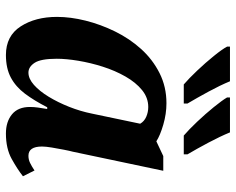

<svg xmlns="http://www.w3.org/2000/svg" viewBox="-96 -710 816 665"><g transform="rotate(90 312.5 -378.0)"><path d="M171 10Q105 10 72 -41Q39 -92 39 -167Q39 -214 52 -266Q65 -318 89.5 -368Q114 -418 150 -458Q186 -498 233.5 -522Q281 -546 338 -546Q375 -546 412.5 -535Q450 -524 470 -511L521 -535H572L506 -222Q503 -211 499 -190.5Q495 -170 491.5 -149Q488 -128 488 -115Q488 -68 520 -68Q533 -68 544.5 -73.5Q556 -79 571 -89L591 -49Q567 -30 531 -10Q495 10 443 10Q402 10 376.5 -11Q351 -32 351 -73Q351 -87 353 -101Q355 -115 358 -133H352Q329 -88 305 -56Q281 -24 249 -7Q217 10 171 10ZM232 -68Q253 -68 274.5 -87Q296 -106 315.5 -138Q335 -170 350.5 -209Q366 -248 374 -288L409 -455Q401 -469 385 -476Q369 -483 351 -483Q319 -483 292.5 -461.5Q266 -440 245.5 -404Q225 -368 211.5 -325.5Q198 -283 191 -241Q184 -199 184 -166Q184 -111 198 -89.5Q212 -68 232 -68ZM450 -606Q429 -624 402 -652.5Q375 -681 351.5 -710Q328 -739 318 -756V-766H439Q453 -732 474.5 -691.5Q496 -651 515 -619V-606ZM273 -606Q252 -624 225 -652.5Q198 -681 174.5 -710Q151 -739 142 -756V-766H262Q276 -732 298 -691.5Q320 -651 339 -619V-606Z"/></g></svg>

Font: Noto Serif SemiCondensed
Style: Bold Italic
Weight: 700
Width: 4
Italic angle: -12°
Designer: Monotype Design Team
Foundry: Monotype Imaging Inc.
Version: Version 2.014